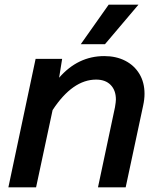

<svg xmlns="http://www.w3.org/2000/svg" viewBox="-20 -805 690 825"><path d="M478 -377Q478 -417 455.5 -440Q433 -463 393 -463Q292 -463 206 -332L135 0H16L133 -552H247L234 -471Q315 -564 428 -564Q479 -564 518 -544Q557 -524 579 -487.5Q601 -451 601 -402Q601 -378 595 -351L520 0H401L474 -344Q478 -368 478 -377ZM447 -785H575L431 -615H327Z"/></svg>

Font: Azeret Mono Medium
Style: Italic
Weight: 500
Italic angle: -12°
Designer: Martin Vácha
Foundry: Displaay
Version: Version 1.000; Glyphs 3.0.3, build 3074